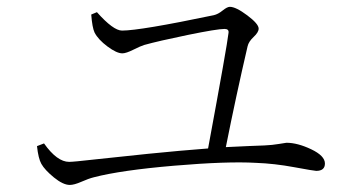

<svg xmlns="http://www.w3.org/2000/svg" viewBox="-20 -641 1040 560"><path d="M246.1 -598.6 262.7 -605.5Q310.5 -551.8 335.9 -551.8Q388.7 -551.8 603.5 -596.7Q616.2 -599.6 629.4 -610.4Q642.6 -621.1 650.4 -621.1Q668 -621.1 701.2 -596.2Q734.4 -571.3 734.4 -557.6Q734.4 -546.9 719.7 -533.2Q705.1 -519.5 702.1 -505.9Q668.9 -363.3 638.7 -211.9Q717.8 -215.8 751 -216.8Q774.4 -217.8 793.9 -221.2Q813.5 -224.6 815.4 -224.6Q847.7 -224.6 887.7 -205.6Q927.7 -186.5 927.7 -164.1Q927.7 -142.6 902.3 -142.6Q896.5 -142.6 838.4 -153.3Q780.3 -164.1 726.6 -166Q642.6 -170.9 487.8 -157.7Q333 -144.5 253.9 -124Q238.3 -120.1 217.3 -110.8Q196.3 -101.6 183.6 -101.6Q164.1 -101.6 137.2 -123.5Q110.4 -145.5 100.6 -163.1Q91.8 -178.7 87.9 -214.8L108.4 -222.7Q146.5 -168.9 181.6 -168.9Q194.3 -168.9 254.9 -175.8Q315.4 -182.6 412.1 -192.4Q508.8 -202.1 586.9 -208Q642.6 -508.8 646.5 -544.9Q648.4 -556.6 634.8 -556.6Q613.3 -556.6 527.8 -539.1Q442.4 -521.5 400.4 -509.8Q390.6 -506.8 369.1 -496.1Q347.7 -485.4 336.9 -485.4Q320.3 -485.4 293.5 -505.4Q266.6 -525.4 255.9 -545.9Q249 -560.5 246.1 -598.6Z"/></svg>

Font: GenYoMin TW TTF Light
Style: Regular
Weight: 300
Version: Version 1.300